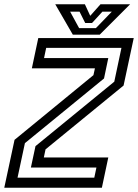

<svg xmlns="http://www.w3.org/2000/svg" viewBox="-42 -878 646 898"><path d="M40 -47H399L409 -94.5H102.5L124 -194.5L492.5 -496L526 -654H174L164 -606.5H464.5L444.5 -511L74.5 -208.5ZM-22 0 26 -224 395 -526.5 402 -558.5H107L137 -700H583.5L536 -478L171 -179.5L163 -141.5H464.5L434.5 0ZM298.5 -716 216.5 -858H355L380 -804L428 -858H566.5L424.5 -716ZM328 -746.5H406.5L481 -823.5H437L388.5 -770.5H356.5L330 -823.5H286Z"/></svg>

Font: Tourney Medium
Style: Italic
Weight: 500
Italic angle: -12°
Version: Version 1.015